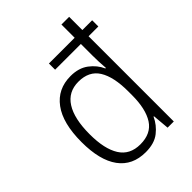

<svg xmlns="http://www.w3.org/2000/svg" viewBox="-221 -868 986 986"><g transform="rotate(-45 272.0 -375.0)"><path d="M249 10Q153 10 102.5 -59Q52 -128 52 -260Q52 -397 105 -468.5Q158 -540 252 -540Q311 -540 349.5 -511Q388 -482 406 -441H410Q406 -489 406 -533V-619H219V-664H406V-760H462V-664H533V-619H462V0H417L409 -91H406Q387 -49 349.5 -19.5Q312 10 249 10ZM258 -38Q336 -38 371 -92.5Q406 -147 406 -248V-275Q406 -380 371.5 -435.5Q337 -491 260 -491Q186 -491 148 -431.5Q110 -372 110 -259Q110 -152 146 -95Q182 -38 258 -38Z"/></g></svg>

Font: Noto Sans Lao Looped SemiCondensed Light
Style: Regular
Weight: 300
Width: 4
Designer: Mark Frömberg, Ben Mitchell
Foundry: The Fontpad Ltd
Version: Version 1.002; ttfautohint (v1.8.4.7-5d5b)